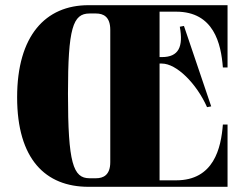

<svg xmlns="http://www.w3.org/2000/svg" viewBox="-20 -720 964 740"><path d="M659 -675C804 -675 832 -552 839 -460H857V-700H321C155 -700 46 -582 46 -345C46 -107 155 0 321 0H857V-240H839C832 -149 804 -25 659 -25H595V-475H604C660 -475 737 -399 778 -307L794 -310L689 -620L673 -617C687 -540 669 -500 604 -500H595V-675ZM405 -605V-95C405 -45 378 -33 350 -33H325C262 -33 242 -91 242 -359C242 -612 261 -668 325 -668H350C378 -668 405 -656 405 -605Z"/></svg>

Font: Sprat Condesed
Style: Bold
Weight: 700
Width: 3
Designer: Ethan Nakache
Foundry: Collletttivo
Version: Version 2.000;Glyphs 3.2 (3217)